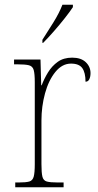

<svg xmlns="http://www.w3.org/2000/svg" viewBox="-20 -786 413 806"><path d="M44 0V-20H59Q89 -20 103 -24Q117 -28 121.5 -44.5Q126 -61 126 -97V-441Q126 -476 121.5 -492Q117 -508 101.5 -512Q86 -516 51 -516H39V-536H150L153 -428H155Q165 -455 181.5 -482Q198 -509 222.5 -526.5Q247 -544 283 -544Q320 -544 340 -525Q360 -506 360 -479Q360 -464 355 -453.5Q350 -443 339 -443Q339 -481 325.5 -500Q312 -519 278 -519Q241 -519 212.5 -484Q184 -449 169 -394Q154 -339 154 -280V-97Q154 -61 158 -44.5Q162 -28 176.5 -24Q191 -20 221 -20H247V0ZM158 -619Q180 -653 204.5 -692.5Q229 -732 242 -766H286V-756Q275 -739 253 -711Q231 -683 206 -654.5Q181 -626 161 -606H158Z"/></svg>

Font: Noto Serif Bengali SemiCondensed Thin
Style: Regular
Weight: 100
Width: 4
Designer: Juan Bruce, Universal Thirst, Indian Type Foundry and the Monotype Design Team.
Foundry: Monotype Imaging Inc.
Version: Version 2.003; ttfautohint (v1.8.4.7-5d5b)